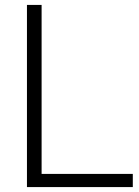

<svg xmlns="http://www.w3.org/2000/svg" viewBox="-20 -760 566 780"><path d="M89.5 0V-740H149V-53.5H519.5V0Z"/></svg>

Font: Encode Sans Condensed Thin Light
Style: Regular
Weight: 300
Version: Version 3.002